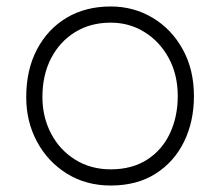

<svg xmlns="http://www.w3.org/2000/svg" viewBox="-20 -564 680 593"><path d="M322 -544Q393 -544 451.5 -509Q510 -474 544.5 -411.5Q579 -349 579 -267Q579 -189 548.5 -126.5Q518 -64 460.5 -27.5Q403 9 322 9Q246 9 187 -27.5Q128 -64 94.5 -126Q61 -188 61 -264Q61 -348 94 -411Q127 -474 185.5 -509Q244 -544 322 -544ZM322 -494Q259 -494 211.5 -464.5Q164 -435 137.5 -383.5Q111 -332 111 -264Q111 -203 137.5 -152Q164 -101 212 -71Q260 -41 322 -41Q388 -41 434.5 -71Q481 -101 505 -152.5Q529 -204 529 -267Q529 -333 501.5 -384Q474 -435 427 -464.5Q380 -494 322 -494Z"/></svg>

Font: Hubballi
Style: Regular
Weight: 400
Designer: Erin McLaughlin
Version: Version 1.000; ttfautohint (v1.8.3)